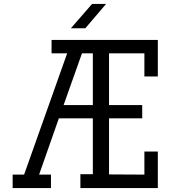

<svg xmlns="http://www.w3.org/2000/svg" viewBox="-20 -952 896 972"><path d="M532 -69V-353H700V-420H532V-682H711V-565H779V-750H241V-682H320L102 -68H44V0H238V-68H178L278 -353H450V-70H387V0H779V-185H711V-68ZM395 -682H450V-420H302ZM446 -932H517L412 -809H339Z"/></svg>

Font: Kelly Slab
Style: Regular
Weight: 400
Designer: Denis Masharov
Foundry: Denis Masharov
Version: Version 1.001